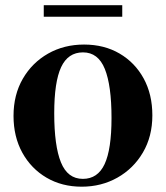

<svg xmlns="http://www.w3.org/2000/svg" viewBox="-20 -692 626 724"><path d="M288 12Q213.5 12 155.5 -22Q97.5 -56 64.2 -116.2Q31 -176.5 31 -255Q31 -334.5 66 -395Q101 -455.5 161.2 -489.8Q221.5 -524 297 -524Q373 -524 431 -490Q489 -456 521.8 -396Q554.5 -336 554.5 -257Q554.5 -177.5 518.8 -116.8Q483 -56 422.5 -22Q362 12 288 12ZM292.5 -17.5Q348.5 -17.5 374.5 -73.2Q400.5 -129 400.5 -247Q400.5 -370 375.2 -432.2Q350 -494.5 293 -494.5Q236.5 -494.5 210.5 -438.8Q184.5 -383 184.5 -265Q184.5 -142 209.8 -79.8Q235 -17.5 292.5 -17.5ZM145 -629V-672.5H441V-629Z"/></svg>

Font: Newsreader 72pt SemiBold
Style: Regular
Weight: 600
Designer: Hugues Gentile
Foundry: Production Type
Version: Version 1.003; ttfautohint (v1.8.3)